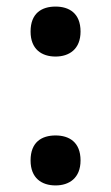

<svg xmlns="http://www.w3.org/2000/svg" viewBox="-20 -554 338 584"><path d="M73 -458C73 -404 107 -382 149 -382C190 -382 225 -404 225 -458C225 -514 190 -534 149 -534C107 -534 73 -514 73 -458ZM73 -66C73 -12 107 10 149 10C190 10 225 -12 225 -66C225 -122 190 -142 149 -142C107 -142 73 -122 73 -66Z"/></svg>

Font: Noto Sans Sinhala SemiBold
Style: Regular
Weight: 600
Designer: Jelle Bosma - Monotype Design Team
Foundry: Monotype Imaging Inc.
Version: Version 2.006